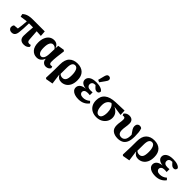

<svg xmlns="http://www.w3.org/2000/svg" viewBox="307 -2322 4048 4048"><g transform="rotate(45 2331.0 -297.5)"><path d="M25 -357 10 -420Q32 -442 61.5 -459Q91 -476 136 -486.5Q181 -497 250 -497H604L613 -371L481 -379L497 -152Q499 -112 513.5 -96Q528 -80 556 -80Q569 -80 579.5 -82.5Q590 -85 597 -88L614 -47Q598 -22 567.5 -3.5Q537 15 484 15Q423 15 388 -18Q353 -51 353 -118Q353 -165 357.5 -227Q362 -289 369 -382H249Q248 -289 243.5 -226Q239 -163 234 -115Q224 15 126 15Q83 15 58.5 -8.5Q34 -32 34 -65Q34 -102 55 -129Q77 -131 104.5 -134Q132 -137 160 -139Q169 -188 175.5 -247.5Q182 -307 186 -380Z M829 -240Q829 -146 855 -107Q881 -68 920 -68Q955 -68 980.5 -108Q1006 -148 1009 -234L1014 -377Q980 -429 924 -429Q881 -429 855 -381.5Q829 -334 829 -240ZM869 15Q782 15 726 -49.5Q670 -114 670 -234Q670 -318 696 -380Q722 -442 768.5 -475.5Q815 -509 876 -509Q932 -509 967 -479Q1002 -449 1015 -403L1020 -483L1162 -506L1187 -485Q1173 -385 1163.5 -294.5Q1154 -204 1155 -145Q1155 -81 1200 -81Q1212 -81 1220 -83.5Q1228 -86 1235 -88L1251 -48Q1238 -21 1209 -3Q1180 15 1141 15Q1098 15 1065 -14Q1032 -43 1027 -100H1023Q1004 -48 966 -16.5Q928 15 869 15Z M1474 -279 1473 -100Q1493 -81 1513.5 -73.5Q1534 -66 1558 -66Q1608 -66 1635 -107Q1662 -148 1662 -251Q1662 -338 1637.5 -392Q1613 -446 1564 -446Q1520 -446 1497 -407Q1474 -368 1474 -279ZM1313 173 1321 -58 1322 -230Q1322 -374 1390 -441.5Q1458 -509 1574 -509Q1689 -509 1755 -444.5Q1821 -380 1821 -255Q1821 -164 1790.5 -104Q1760 -44 1710 -14.5Q1660 15 1602 15Q1555 15 1521.5 -7Q1488 -29 1468 -67L1465 -64L1496 165L1334 194Z M2112 15Q2051 15 2003 -1Q1955 -17 1927.5 -48Q1900 -79 1900 -122Q1900 -174 1941 -210Q1982 -246 2070 -255Q1998 -262 1958.5 -293Q1919 -324 1919 -374Q1919 -433 1973.5 -471Q2028 -509 2139 -509Q2216 -509 2268.5 -488.5Q2321 -468 2337 -436Q2336 -408 2321 -391Q2306 -374 2277 -374Q2252 -374 2232.5 -384.5Q2213 -395 2183 -429L2160 -454Q2158 -454 2155.5 -454Q2153 -454 2151 -454Q2108 -454 2084 -434Q2060 -414 2060 -377Q2060 -343 2085.5 -321Q2111 -299 2163 -299Q2180 -299 2193.5 -300Q2207 -301 2226 -302V-218Q2190 -222 2166 -222Q2112 -222 2086 -201.5Q2060 -181 2060 -149Q2060 -119 2085.5 -98Q2111 -77 2161 -77Q2203 -77 2242 -92Q2281 -107 2315 -138L2352 -99Q2318 -49 2258 -17Q2198 15 2112 15ZM2122 -571 2161 -720Q2172 -758 2187 -773.5Q2202 -789 2227 -789Q2252 -789 2269 -774.5Q2286 -760 2286 -735Q2286 -716 2277.5 -699.5Q2269 -683 2252 -660L2173 -549Z M2647 15Q2575 15 2518 -14Q2461 -43 2428.5 -98Q2396 -153 2395 -231Q2393 -486 2717 -498L2974 -507L2979 -381L2763 -413Q2826 -386 2865 -336.5Q2904 -287 2904 -217Q2904 -153 2871 -100Q2838 -47 2780.5 -16Q2723 15 2647 15ZM2554 -248Q2554 -154 2582.5 -101Q2611 -48 2659 -48Q2703 -48 2726 -94.5Q2749 -141 2749 -220Q2749 -289 2727.5 -344Q2706 -399 2665 -424Q2614 -410 2584 -364.5Q2554 -319 2554 -248Z M3284 15Q3190 15 3132 -29.5Q3074 -74 3074 -171Q3074 -219 3082 -264Q3090 -309 3090 -349Q3090 -381 3080 -394.5Q3070 -408 3049 -408Q3041 -408 3033 -407Q3025 -406 3020 -404L3002 -444Q3018 -469 3049 -487Q3080 -505 3122 -505Q3178 -505 3210 -475Q3242 -445 3242 -387Q3242 -336 3232.5 -280.5Q3223 -225 3223 -180Q3223 -57 3323 -57Q3375 -57 3407 -98Q3439 -139 3439 -229Q3439 -235 3439 -240.5Q3439 -246 3439 -251Q3400 -303 3376 -342.5Q3352 -382 3352 -421Q3352 -463 3374 -486Q3396 -509 3431 -509Q3450 -509 3462.5 -504Q3475 -499 3486 -489Q3503 -445 3508.5 -390.5Q3514 -336 3514 -273Q3514 -160 3484 -97.5Q3454 -35 3402 -10Q3350 15 3284 15Z M3765 -279 3764 -100Q3784 -81 3804.5 -73.5Q3825 -66 3849 -66Q3899 -66 3926 -107Q3953 -148 3953 -251Q3953 -338 3928.5 -392Q3904 -446 3855 -446Q3811 -446 3788 -407Q3765 -368 3765 -279ZM3604 173 3612 -58 3613 -230Q3613 -374 3681 -441.5Q3749 -509 3865 -509Q3980 -509 4046 -444.5Q4112 -380 4112 -255Q4112 -164 4081.5 -104Q4051 -44 4001 -14.5Q3951 15 3893 15Q3846 15 3812.5 -7Q3779 -29 3759 -67L3756 -64L3787 165L3625 194Z M4403 15Q4342 15 4294 -1Q4246 -17 4218.5 -48Q4191 -79 4191 -122Q4191 -174 4232 -210Q4273 -246 4361 -255Q4289 -262 4249.5 -293Q4210 -324 4210 -374Q4210 -433 4264.5 -471Q4319 -509 4430 -509Q4507 -509 4559.5 -488.5Q4612 -468 4628 -436Q4627 -408 4612 -391Q4597 -374 4568 -374Q4543 -374 4523.5 -384.5Q4504 -395 4474 -429L4451 -454Q4449 -454 4446.5 -454Q4444 -454 4442 -454Q4399 -454 4375 -434Q4351 -414 4351 -377Q4351 -343 4376.5 -321Q4402 -299 4454 -299Q4471 -299 4484.5 -300Q4498 -301 4517 -302V-218Q4481 -222 4457 -222Q4403 -222 4377 -201.5Q4351 -181 4351 -149Q4351 -119 4376.5 -98Q4402 -77 4452 -77Q4494 -77 4533 -92Q4572 -107 4606 -138L4643 -99Q4609 -49 4549 -17Q4489 15 4403 15Z"/></g></svg>

Font: Source Serif 4 SmText
Style: Bold
Weight: 700
Designer: Frank Grießhammer
Foundry: Adobe
Version: Version 4.005;hotconv 1.1.0;makeotfexe 2.6.0